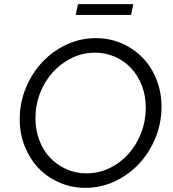

<svg xmlns="http://www.w3.org/2000/svg" viewBox="-20 -895 835 926"><path d="M75 0ZM759 -380Q759 -301 729.5 -229.5Q700 -158 650.5 -105Q601 -52 534 -20.5Q467 11 392 11Q325 11 266.5 -14.5Q208 -40 166 -84Q124 -128 99.5 -189Q75 -250 75 -320Q75 -399 104.5 -470.5Q134 -542 183.5 -595Q233 -648 300 -679.5Q367 -711 442 -711Q510 -711 568 -685.5Q626 -660 668.5 -616Q711 -572 735 -511Q759 -450 759 -380ZM683 -376Q683 -433 664.5 -481.5Q646 -530 613 -565.5Q580 -601 535 -621Q490 -641 438 -641Q379 -641 326.5 -615.5Q274 -590 235 -547Q196 -504 173.5 -446.5Q151 -389 151 -324Q151 -268 169.5 -219Q188 -170 221 -135Q254 -100 299 -79.5Q344 -59 397 -59Q456 -59 508 -84Q560 -109 599 -152Q638 -195 660.5 -253Q683 -311 683 -376ZM623 -875 612 -823H345L356 -875Z"/></svg>

Font: Red Hat Text
Style: Italic
Weight: 400
Italic angle: -12°
Designer: Pentagram / MCKL
Foundry: Pentagram / MCKL
Version: Version 1.005; Red Hat Text Italic